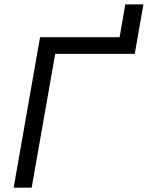

<svg xmlns="http://www.w3.org/2000/svg" viewBox="-20 -865 681 885"><path d="M43 0 164.6 -693.4H531.2L557.6 -844.7H641.1L601.1 -616.7H234.4L126 0Z"/></svg>

Font: Cascadia Code NF SemiLight
Style: Italic
Weight: 350
Italic angle: -10°
Monospace: yes
Designer: Aaron Bell
Foundry: Saja Typeworks
Version: Version 2404.023; ttfautohint (v1.8.4)